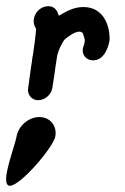

<svg xmlns="http://www.w3.org/2000/svg" viewBox="-73 -321 406 622"><path d="M-19.3 120.9C-23.1 142.7 -44 199.1 -50.9 238.2C-55.2 262.7 -53.9 280.9 -41.1 280.9C-6.6 280.9 100.1 155.5 106.2 120.9C112.3 86.4 89 58.2 54.5 58.2C20 58.2 -13.2 86.4 -19.3 120.9ZM27.8 -105.5 18.1 -34.5 17.9 -33.6C15.3 -13.6 30.4 3.6 50.4 3.6C72.2 3.6 92.6 -13.6 96.4 -35.5L97 -39.1C100.4 -58.2 103.4 -80 106.3 -101.8C108.7 -115.5 110 -128.2 112.6 -142.7C115.9 -156.4 126.8 -181.8 137 -193.6C147.2 -202.3 168.8 -218.5 183.9 -218.5C188.3 -218.5 192.2 -217.1 195.1 -213.6C195.4 -212.6 202.5 -193.9 201.7 -189.1C201.4 -187.3 201.1 -180.9 197.6 -170.9C197.2 -169.1 195.9 -166.4 195.5 -164.5C191.7 -142.7 206.8 -125.5 228.6 -125.5C264.5 -125.5 277.9 -167.5 281.7 -189.1C284.2 -203.4 280.5 -298.2 196.4 -298.2C165.9 -298.2 140.9 -283.8 117.8 -270C115.5 -272.7 112.3 -300.9 83.2 -300.9C60.5 -300.9 40.9 -282.7 37.2 -261.8L36.1 -255.5C35.8 -238.2 41.9 -231.8 44 -228.2C42.6 -204.5 38 -173.6 34.3 -147.3C26.9 -105.4 33.5 -137.3 27.8 -105.5Z"/></svg>

Font: TudorRose
Style: Oblique
Weight: 500
Italic angle: 10°
Version: Version 001.000